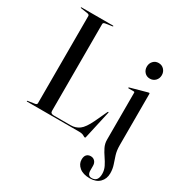

<svg xmlns="http://www.w3.org/2000/svg" viewBox="-208 -855 1173 1235"><g transform="rotate(30 378.5 -237.0)"><path d="M272 -694 225.5 -687Q208 -685 208 -674V-28Q208 -8.5 232.5 -8.5H358Q394 -8.5 421.8 -28.8Q449.5 -49 479 -111L520.5 -200Q523 -204.5 525.5 -204Q529 -203.5 527 -197L482 5Q480.5 11.5 479.5 13Q478.5 14.5 477.5 14.5Q472 14.5 460.5 7.2Q449 0 424.5 0H40Q36 0 36 -3Q36 -5.5 41 -6L87.5 -13Q105 -15 105 -26V-674Q105 -685 87.5 -687L41 -694Q36 -694.5 36 -697Q36 -700 40 -700H273Q277 -700 277 -697Q277 -694.5 272 -694ZM648.5 -522.5Q624.5 -522.5 609 -539.2Q593.5 -556 593.5 -580.5Q593.5 -605 609.2 -621.8Q625 -638.5 648.5 -638.5Q673.5 -638.5 689.2 -621.5Q705 -604.5 705 -580.5Q705 -556 689 -539.2Q673 -522.5 648.5 -522.5ZM695.5 -56.5Q695.5 -15.5 705 14.5Q714.5 44.5 724 72Q733.5 99.5 733.5 132Q733.5 173.5 707.2 199.8Q681 226 634.5 226Q584.5 226 556.8 203Q529 180 529 147Q529 123 540.2 111Q551.5 99 570.5 99Q589 99 601 111.8Q613 124.5 613 145.5V179Q613 218.5 644.5 218.5Q690.5 218.5 690.5 161.5Q690.5 133 678 108Q665.5 83 649 59.2Q632.5 35.5 619.8 10Q607 -15.5 607 -45.5V-394.5Q607 -400 601 -400H562.5Q558.5 -400 558.5 -403Q558.5 -405.5 562.5 -407L681.5 -440Q688.5 -442 691 -442Q695.5 -442 695.5 -436Z"/></g></svg>

Font: Fraunces144ptRegular
Style: Regular
Weight: 400
Version: Version 1.000;[0bf87f6ff]